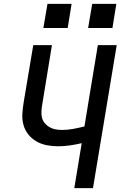

<svg xmlns="http://www.w3.org/2000/svg" viewBox="-20 -967 640 987"><path d="M362 0 400 -231Q370 -224 339.5 -219.5Q309 -215 279 -215Q249 -215 220.5 -220.5Q192 -226 167.5 -240Q143 -254 125.5 -276Q108 -298 100.5 -325.5Q93 -353 95 -383Q97 -413 102 -443L151 -735H247L197 -429Q194 -412 193 -394.5Q192 -377 196 -361.5Q200 -346 210.5 -333.5Q221 -321 235 -313Q249 -305 265.5 -302Q282 -299 299 -299Q328 -299 357 -304.5Q386 -310 414 -317L483 -735H580L458 0ZM433 -823 454 -947H578L558 -823ZM203 -823 224 -947H348L328 -823Z"/></svg>

Font: Iosevka SS04 Md Ex Obl
Style: Regular
Weight: 500
Width: 7
Italic angle: -9°
Monospace: yes
Designer: Belleve Invis
Foundry: Belleve Invis
Version: Version 19.0.0; ttfautohint (v1.8.4)